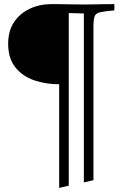

<svg xmlns="http://www.w3.org/2000/svg" viewBox="-20 -721 616 941"><path d="M438 -588V162L391 173V-655L317 -657V189L270 200V-308Q203 -308 146 -328Q89 -348 54.5 -392Q20 -436 20 -507Q20 -569 48.5 -612Q77 -655 125.5 -678Q174 -701 234 -701Q256 -701 284.5 -700.5Q313 -700 341 -699.5Q369 -699 389 -699Q408 -699 435.5 -699.5Q463 -700 491 -700.5Q519 -701 540 -701Q542 -686 540 -670Q492 -666 470.5 -661Q449 -656 443.5 -640.5Q438 -625 438 -588Z"/></svg>

Font: Tiro Devanagari Sanskrit
Style: Regular
Weight: 400
Designer: Devanagari: John Hudson & Fiona Ross. Latin: John Hudson.
Foundry: Tiro Typeworks Ltd.
Version: Version 1.52